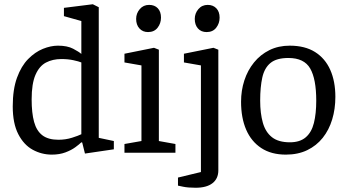

<svg xmlns="http://www.w3.org/2000/svg" viewBox="-20 -719 1627 904"><path d="M224 9Q176 9 134 -14Q92 -37 66 -87.5Q40 -138 40 -218Q40 -298 60 -353Q80 -408 112.5 -441Q145 -474 182 -489Q219 -504 253 -504Q297 -504 324.5 -489.5Q352 -475 363 -465V-478V-492V-620L281 -643V-682L417 -699L445 -685V-70L516 -55V-16L380 4L367 -48L363 -49Q354 -40 335 -26Q316 -12 288 -1.5Q260 9 224 9ZM255 -61Q289 -61 319 -70.5Q349 -80 363 -87V-425Q351 -430 325.5 -435.5Q300 -441 269 -441Q228 -441 196.5 -424.5Q165 -408 147 -366.5Q129 -325 129 -251Q129 -187 140.5 -145Q152 -103 179.5 -82Q207 -61 255 -61Z M566 -41 646 -55V-411L566 -425V-466L705 -494L728 -485V-55L806 -41V0H566ZM677 -568Q652 -568 636.5 -585Q621 -602 621 -630Q621 -656 638 -676Q655 -696 682 -696Q708 -696 723 -680Q738 -664 738 -636Q738 -609 722 -588.5Q706 -568 677 -568Z M901 165Q865 165 841.5 160Q818 155 818 155V117L926 91V-411L846 -425V-466L985 -494L1008 -485V83Q1008 122 980.5 143.5Q953 165 901 165ZM953 -568Q927 -568 912 -585Q897 -602 897 -630Q897 -656 914 -676Q931 -696 958 -696Q983 -696 998.5 -680Q1014 -664 1014 -636Q1014 -609 998 -588.5Q982 -568 953 -568Z M1326 9Q1257 9 1210 -22Q1163 -53 1139 -108.5Q1115 -164 1115 -240Q1115 -293 1130.5 -340.5Q1146 -388 1176 -425Q1206 -462 1248.5 -483Q1291 -504 1344 -504Q1416 -504 1463.5 -474Q1511 -444 1535 -390Q1559 -336 1559 -263Q1559 -206 1544 -156.5Q1529 -107 1499.5 -70Q1470 -33 1426.5 -12Q1383 9 1326 9ZM1345 -49Q1392 -49 1419.5 -72.5Q1447 -96 1458 -140Q1469 -184 1469 -245Q1469 -347 1440.5 -396.5Q1412 -446 1338 -446Q1282 -446 1253.5 -422.5Q1225 -399 1215 -354Q1205 -309 1205 -245Q1205 -186 1217.5 -141.5Q1230 -97 1260.5 -73Q1291 -49 1345 -49Z"/></svg>

Font: Faustina VF Beta
Style: Regular
Weight: 400
Designer: Alfonso Garcia
Foundry: Omnibus-Type
Version: Version 1.006